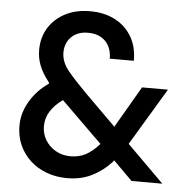

<svg xmlns="http://www.w3.org/2000/svg" viewBox="-52 -763 806 826"><g transform="rotate(5 351.0 -350.0)"><path d="M268 12Q219 12 178 -3.5Q137 -19 107 -47Q77 -75 60.5 -112.5Q44 -150 44 -195Q44 -234 58 -268.5Q72 -303 95.5 -332Q119 -361 149 -382L156 -388L149 -398Q125 -429 112.5 -460.5Q100 -492 100 -527Q100 -581 125.5 -622.5Q151 -664 197 -688Q243 -712 304 -712Q366 -712 412 -688Q458 -664 484 -620.5Q510 -577 510 -516H406Q406 -546 394.5 -569Q383 -592 360 -605.5Q337 -619 303 -619Q271 -619 249 -606Q227 -593 216 -572Q205 -551 205 -526Q205 -484 236.5 -446Q268 -408 318 -358L451 -226L555 -405H667L519 -158L678 0H545L463 -82L456 -73Q420 -34 373.5 -11Q327 12 268 12ZM274 -83Q311 -83 340 -98.5Q369 -114 398 -147L221 -321Q187 -297 168 -267.5Q149 -238 149 -202Q149 -170 165 -143Q181 -116 209.5 -99.5Q238 -83 274 -83Z"/></g></svg>

Font: Rethink Sans Medium
Style: Regular
Weight: 500
Designer: The Rethink Sans project authors (Hans Thiessen). DM Sans designed by Colophon Foundry.
Foundry: Rethink Communications LLC
Version: Version 1.001